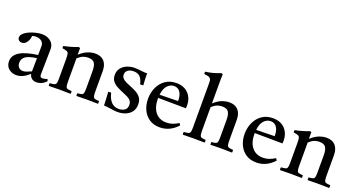

<svg xmlns="http://www.w3.org/2000/svg" viewBox="-45 -1392 3803 2042"><g transform="rotate(20 1856.5 -371.5)"><path d="M383 10Q317 10 300 -56Q229 12 155 12Q104 12 68.5 -18.5Q33 -49 33 -103Q33 -235 302 -269Q302 -293 302.5 -318Q303 -343 303 -371Q303 -406 277.5 -425.5Q252 -445 216 -445Q190 -445 172 -437Q172 -414 162 -390Q152 -366 134.5 -349.5Q117 -333 92 -333Q70 -333 57.5 -345.5Q45 -358 45 -376Q45 -400 67.5 -421.5Q90 -443 125 -458.5Q160 -474 198 -483Q236 -492 266 -492Q303 -492 334.5 -478.5Q366 -465 385.5 -438.5Q405 -412 405 -373Q405 -349 404 -310.5Q403 -272 402.5 -228.5Q402 -185 401 -146Q400 -107 400 -83Q400 -51 428 -51Q446 -51 483 -63Q487 -58 488.5 -52Q490 -46 491 -41Q466 -14 438.5 -2Q411 10 383 10ZM300 -83 302 -233Q210 -221 175.5 -194Q141 -167 141 -125Q141 -90 159.5 -71.5Q178 -53 206 -53Q224 -53 246.5 -61Q269 -69 300 -83Z M833 1Q831 -15 833 -30Q864 -32 879 -36.5Q894 -41 899 -56Q904 -71 904 -104V-306Q904 -366 885.5 -395.5Q867 -425 812 -425Q783 -425 756 -414.5Q729 -404 697 -375V-114Q697 -75 701.5 -58Q706 -41 721 -36.5Q736 -32 768 -30Q770 -15 768 1Q740 1 709.5 0Q679 -1 644 -1Q612 -1 581 0Q550 1 520 1Q517 -15 520 -30Q554 -32 570 -36.5Q586 -41 591 -56Q596 -71 596 -104V-328Q596 -367 592.5 -386Q589 -405 573.5 -412.5Q558 -420 521 -425Q518 -439 521 -451Q607 -468 679 -497L696 -491V-416Q742 -458 786 -475Q830 -492 870 -492Q936 -492 971 -453Q1006 -414 1006 -341V-114Q1006 -75 1010.5 -58Q1015 -41 1030 -36.5Q1045 -32 1078 -30Q1080 -15 1078 1Q1048 1 1019.5 0Q991 -1 953 -1Q916 -1 888.5 0Q861 1 833 1Z M1169 -158Q1184 -92 1217 -57.5Q1250 -23 1302 -23Q1341 -23 1368 -41.5Q1395 -60 1395 -100Q1395 -130 1380.5 -148Q1366 -166 1340.5 -178.5Q1315 -191 1283 -204Q1246 -219 1213.5 -236.5Q1181 -254 1160.5 -280.5Q1140 -307 1140 -349Q1140 -397 1165.5 -428.5Q1191 -460 1231.5 -476Q1272 -492 1318 -492Q1341 -492 1364 -489Q1387 -486 1389 -486Q1409 -483 1426 -482.5Q1443 -482 1444 -482Q1445 -482 1448.5 -482Q1452 -482 1458 -483Q1458 -451 1459 -418Q1460 -385 1463 -348Q1462 -348 1459 -348Q1450 -347 1442.5 -346.5Q1435 -346 1428 -347Q1415 -403 1389.5 -428.5Q1364 -454 1318 -454Q1277 -454 1252.5 -436Q1228 -418 1228 -386Q1228 -360 1244 -343.5Q1260 -327 1283 -316Q1306 -305 1327 -297Q1366 -282 1401.5 -263.5Q1437 -245 1459.5 -216Q1482 -187 1482 -138Q1482 -86 1455.5 -52.5Q1429 -19 1388 -3.5Q1347 12 1302 12Q1276 12 1250.5 8Q1225 4 1223 4Q1221 4 1206.5 2Q1192 0 1174.5 -2Q1157 -4 1144 -4Q1144 -35 1141.5 -73Q1139 -111 1136 -157Q1138 -157 1141 -157Q1150 -158 1156.5 -158.5Q1163 -159 1169 -158Z M1779 12Q1708 12 1659 -21Q1610 -54 1584.5 -109.5Q1559 -165 1559 -232Q1559 -301 1585.5 -360Q1612 -419 1663 -455.5Q1714 -492 1787 -492Q1875 -492 1924.5 -439.5Q1974 -387 1974 -304Q1974 -294 1973.5 -286.5Q1973 -279 1972 -274L1657 -277Q1657 -273 1657 -270Q1657 -172 1702 -116Q1747 -60 1828 -60Q1896 -60 1962 -104Q1972 -92 1977 -81Q1892 12 1779 12ZM1660 -314 1867 -318Q1868 -320 1868 -323.5Q1868 -327 1868 -328Q1868 -382 1844.5 -418Q1821 -454 1775 -454Q1732 -454 1700 -419Q1668 -384 1660 -314Z M2350 1Q2348 -15 2350 -30Q2381 -32 2396 -36.5Q2411 -41 2416 -56Q2421 -71 2421 -104V-306Q2421 -366 2402.5 -395.5Q2384 -425 2329 -425Q2300 -425 2273 -414.5Q2246 -404 2215 -376V-114Q2215 -75 2219.5 -58Q2224 -41 2238.5 -36.5Q2253 -32 2284 -30Q2289 -15 2284 1Q2259 1 2229 0Q2199 -1 2162 -1Q2125 -1 2096 0Q2067 1 2037 1Q2034 -15 2037 -30Q2071 -32 2087 -36.5Q2103 -41 2108 -56Q2113 -71 2113 -104V-586Q2113 -615 2112 -632.5Q2111 -650 2103 -660Q2095 -671 2080 -675.5Q2065 -680 2032 -683Q2029 -696 2032 -710Q2072 -715 2113 -725.5Q2154 -736 2200 -755L2217 -749Q2216 -727 2215.5 -699.5Q2215 -672 2215 -639V-417Q2260 -459 2303.5 -475.5Q2347 -492 2387 -492Q2453 -492 2488 -453Q2523 -414 2523 -341V-114Q2523 -75 2527.5 -58Q2532 -41 2547 -36.5Q2562 -32 2595 -30Q2597 -15 2595 1Q2565 1 2536.5 0Q2508 -1 2470 -1Q2433 -1 2405.5 0Q2378 1 2350 1Z M2872 12Q2801 12 2752 -21Q2703 -54 2677.5 -109.5Q2652 -165 2652 -232Q2652 -301 2678.5 -360Q2705 -419 2756 -455.5Q2807 -492 2880 -492Q2968 -492 3017.5 -439.5Q3067 -387 3067 -304Q3067 -294 3066.5 -286.5Q3066 -279 3065 -274L2750 -277Q2750 -273 2750 -270Q2750 -172 2795 -116Q2840 -60 2921 -60Q2989 -60 3055 -104Q3065 -92 3070 -81Q2985 12 2872 12ZM2753 -314 2960 -318Q2961 -320 2961 -323.5Q2961 -327 2961 -328Q2961 -382 2937.5 -418Q2914 -454 2868 -454Q2825 -454 2793 -419Q2761 -384 2753 -314Z M3450 1Q3448 -15 3450 -30Q3481 -32 3496 -36.5Q3511 -41 3516 -56Q3521 -71 3521 -104V-306Q3521 -366 3502.5 -395.5Q3484 -425 3429 -425Q3400 -425 3373 -414.5Q3346 -404 3314 -375V-114Q3314 -75 3318.5 -58Q3323 -41 3338 -36.5Q3353 -32 3385 -30Q3387 -15 3385 1Q3357 1 3326.5 0Q3296 -1 3261 -1Q3229 -1 3198 0Q3167 1 3137 1Q3134 -15 3137 -30Q3171 -32 3187 -36.5Q3203 -41 3208 -56Q3213 -71 3213 -104V-328Q3213 -367 3209.5 -386Q3206 -405 3190.5 -412.5Q3175 -420 3138 -425Q3135 -439 3138 -451Q3224 -468 3296 -497L3313 -491V-416Q3359 -458 3403 -475Q3447 -492 3487 -492Q3553 -492 3588 -453Q3623 -414 3623 -341V-114Q3623 -75 3627.5 -58Q3632 -41 3647 -36.5Q3662 -32 3695 -30Q3697 -15 3695 1Q3665 1 3636.5 0Q3608 -1 3570 -1Q3533 -1 3505.5 0Q3478 1 3450 1Z"/></g></svg>

Font: Castoro
Style: Regular
Weight: 400
Designer: John Hudson
Foundry: Tiro Typeworks Ltd.
Version: Version 2.04